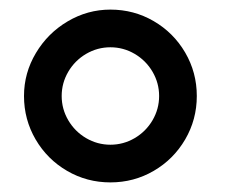

<svg xmlns="http://www.w3.org/2000/svg" viewBox="-20 -755 490 400"><path d="M30 -555Q30 -603 54.8 -644.5Q79.5 -686 121 -710.5Q162.5 -735 210 -735Q259 -735 300.2 -711Q341.5 -687 365.8 -645.5Q390 -604 390 -555Q390 -506 365.8 -464.5Q341.5 -423 300.2 -399Q259 -375 210 -375Q161 -375 119.8 -399Q78.5 -423 54.2 -464.5Q30 -506 30 -555ZM311.5 -555Q311.5 -582 297.8 -605.5Q284 -629 260.5 -642.8Q237 -656.5 210 -656.5Q183 -656.5 159.5 -642.8Q136 -629 122.2 -605.5Q108.5 -582 108.5 -555Q108.5 -528 122.2 -504.5Q136 -481 159.5 -467.2Q183 -453.5 210 -453.5Q237 -453.5 260.5 -467.2Q284 -481 297.8 -504.5Q311.5 -528 311.5 -555Z"/></svg>

Font: CCSD_manrope Medium
Style: Regular
Weight: 500
Designer: Mikhail Sharanda
Foundry: Mikhail Sharanda
Version: Version 4.503